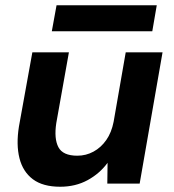

<svg xmlns="http://www.w3.org/2000/svg" viewBox="-20 -698 660 730"><path d="M209 12Q143 12 105 -16.5Q67 -45 54 -96.5Q41 -148 52 -217L103 -499H242L194 -230Q185 -171 202 -138.5Q219 -106 274 -106Q307 -106 335.5 -121.5Q364 -137 384 -165.5Q404 -194 412 -235L458 -499H598L511 0H388L389 -79Q359 -38 313 -13Q267 12 209 12ZM177 -579 195 -678H576L559 -579Z"/></svg>

Font: DM Sans 20pt ExtraBold
Style: Italic
Weight: 800
Italic angle: -10°
Version: Version 4.004;gftools[0.9.30]